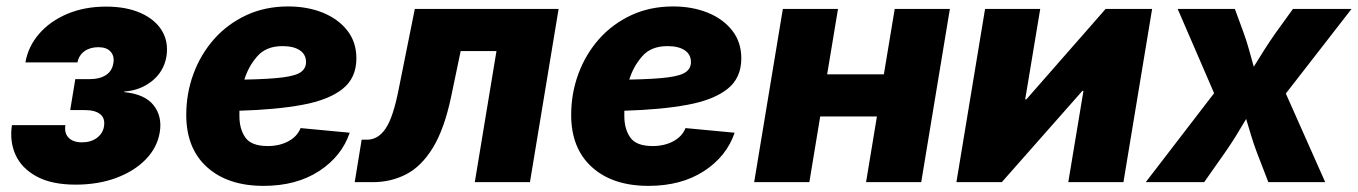

<svg xmlns="http://www.w3.org/2000/svg" viewBox="-20 -574 4279 605"><path d="M218.3 7.8Q143.1 7.8 95.7 -17.8Q48.3 -43.5 29.1 -85.9Q9.8 -128.4 17.6 -179.7H186Q182.1 -154.3 196.3 -139.9Q210.4 -125.5 238.3 -125.5Q266.6 -125.5 285.4 -139.6Q304.2 -153.8 307.6 -175.3Q312 -200.7 296.1 -213.9Q280.3 -227.1 247.6 -227.1H201.2L217.3 -324.7H263.7Q293.9 -324.7 313.7 -337.4Q333.5 -350.1 337.4 -376Q340.8 -397.5 328.4 -411.4Q315.9 -425.3 290 -425.3Q263.7 -425.3 246.1 -412.6Q228.5 -399.9 224.1 -377.4H60.1Q68.8 -427.7 103.3 -467.5Q137.7 -507.3 192.1 -530.3Q246.6 -553.2 314 -553.2Q377.9 -553.2 423.3 -533Q468.8 -512.7 490.2 -477.3Q511.7 -441.9 504.4 -395.5Q496.1 -348.6 459.2 -318.8Q422.4 -289.1 371.6 -285.6V-283.7Q436.5 -277.3 464.1 -242.2Q491.7 -207 483.4 -157.2Q475.6 -109.4 439.5 -72Q403.3 -34.7 346.2 -13.4Q289.1 7.8 218.3 7.8Z M810.5 11.7Q697.8 11.7 632.3 -47.4Q566.9 -106.4 566.9 -211.9Q566.9 -279.8 589.6 -341.3Q612.3 -402.8 654.5 -450.7Q696.8 -498.5 756.1 -526.1Q815.4 -553.7 888.2 -553.7Q948.2 -553.7 996.8 -534.2Q1045.4 -514.6 1074.2 -478Q1103 -441.4 1103 -390.1Q1103 -328.1 1059.1 -293.5Q1015.1 -258.8 932.9 -243.7Q850.6 -228.5 734.4 -225.1Q734.4 -216.3 734.4 -208Q734.4 -167.5 753.2 -140.6Q772 -113.8 823.7 -113.8Q860.4 -113.8 888.4 -128.7Q916.5 -143.6 927.2 -170.4L1082 -155.8Q1056.6 -81.1 985.1 -34.7Q913.6 11.7 810.5 11.7ZM750 -323.2Q830.6 -324.7 872.3 -330.3Q914.1 -335.9 929.2 -347.7Q944.3 -359.4 944.3 -378.4Q944.3 -402.3 924.8 -415.5Q905.3 -428.7 870.1 -428.7Q818.8 -428.7 790.8 -396.7Q762.7 -364.7 750 -323.2Z M1097.7 0 1119.6 -133.8H1136.2Q1171.4 -133.8 1195.1 -168.9Q1218.8 -204.1 1235.8 -290.5L1287.1 -545.9H1740.2L1649.9 0H1476.1L1544.4 -413.1H1431.6L1401.4 -268.6Q1379.9 -167 1344 -108.4Q1308.1 -49.8 1260 -24.9Q1211.9 0 1154.8 0Z M2023.4 11.7Q1910.6 11.7 1845.2 -47.4Q1779.8 -106.4 1779.8 -211.9Q1779.8 -279.8 1802.5 -341.3Q1825.2 -402.8 1867.4 -450.7Q1909.7 -498.5 1969 -526.1Q2028.3 -553.7 2101.1 -553.7Q2161.1 -553.7 2209.7 -534.2Q2258.3 -514.6 2287.1 -478Q2315.9 -441.4 2315.9 -390.1Q2315.9 -328.1 2272 -293.5Q2228 -258.8 2145.8 -243.7Q2063.5 -228.5 1947.3 -225.1Q1947.3 -216.3 1947.3 -208Q1947.3 -167.5 1966.1 -140.6Q1984.9 -113.8 2036.6 -113.8Q2073.2 -113.8 2101.3 -128.7Q2129.4 -143.6 2140.1 -170.4L2294.9 -155.8Q2269.5 -81.1 2198 -34.7Q2126.5 11.7 2023.4 11.7ZM1962.9 -323.2Q2043.5 -324.7 2085.2 -330.3Q2127 -335.9 2142.1 -347.7Q2157.2 -359.4 2157.2 -378.4Q2157.2 -402.3 2137.7 -415.5Q2118.2 -428.7 2083 -428.7Q2031.7 -428.7 2003.7 -396.7Q1975.6 -364.7 1962.9 -323.2Z M2620.6 -545.9 2586.4 -339.8H2765.1L2799.3 -545.9H2973.1L2882.8 0H2709L2743.2 -207H2564.5L2530.3 0H2356.4L2446.8 -545.9Z M3520 0H3346.2L3394 -287.6H3390.6L3136.7 0H2993.7L3084 -545.9H3257.8L3210.4 -260.7H3213.9L3463.9 -545.9H3610.4Z M3590.3 0 3805.7 -280.3 3690.9 -545.9H3871.1L3899.4 -468.8Q3908.7 -442.9 3916 -416.5Q3923.3 -390.1 3930.7 -363.8Q3946.8 -390.1 3963.6 -416.5Q3980.5 -442.9 3998.5 -468.8L4054.2 -545.9H4238.8L4031.7 -279.3L4155.8 0H3976.6L3940.4 -93.8Q3930.7 -119.6 3922.6 -146.2Q3914.6 -172.9 3906.7 -199.2Q3891.1 -172.9 3874.8 -146.2Q3858.4 -119.6 3840.3 -93.8L3774.4 0Z"/></svg>

Font: Inter Extra Bold
Style: Italic
Weight: 800
Italic angle: -9.39999°
Designer: Rasmus Andersson
Foundry: rsms
Version: Version 4.000;git-3c8e0fc